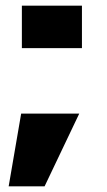

<svg xmlns="http://www.w3.org/2000/svg" viewBox="-20 -555 377 676"><path d="M57 -535V-385.5H268.5V-535ZM10.5 101H137L259 -155H54.5Z"/></svg>

Font: Anybody UltraCondensed Thin Black
Style: Regular
Weight: 900
Version: Version 1.111